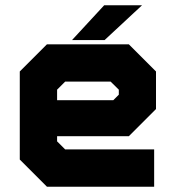

<svg xmlns="http://www.w3.org/2000/svg" viewBox="-20 -708 666 728"><path d="M468.5 -540 571.5 -437V-294.5L468.5 -191.5H196.5V-172L227 -141.5H564.5V0H158L55 -103V-437L158 -540ZM432 -471 496 -408V-315L443 -262H124.5V-403L193.5 -471ZM432 -471H193.5L124.5 -403V-137L189.5 -73H502H189.5L124.5 -137V-262H443L496 -315V-408ZM399.5 -398.5H227L196.5 -368V-328H409.5L430.5 -349V-368ZM253 -556 375 -688H518.5L376.5 -556ZM348 -590H347.5L407.5 -653H408Z"/></svg>

Font: Tourney Black
Style: Regular
Weight: 900
Version: Version 1.015